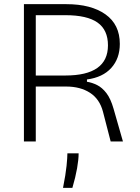

<svg xmlns="http://www.w3.org/2000/svg" viewBox="-20 -680 673 923"><path d="M95 0V-660H299Q418 -660 487 -611Q556 -562 556 -469Q556 -399 515 -353.5Q474 -308 398 -298V-287Q423 -283 447 -271Q471 -259 491.5 -232.5Q512 -206 526 -157L571 0H512L475 -143Q459 -204 412.5 -234Q366 -264 298 -264H152V0ZM152 -317H294Q499 -317 499 -462Q499 -536 449 -571.5Q399 -607 294 -607H152ZM283 223Q296 157 300 117Q304 77 304 57H358Q358 87 350.5 129.5Q343 172 328 223Z"/></svg>

Font: Bricolage Grotesque 12pt ExtraLight
Style: Regular
Weight: 200
Designer: Mathieu Triay
Foundry: Atelier Triay
Version: Version 1.001; ttfautohint (v1.8.4.7-5d5b);gftools[0.9.33.de